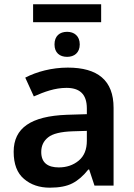

<svg xmlns="http://www.w3.org/2000/svg" viewBox="-20 -868 628 898"><path d="M134.8 -848.1V-764.2H453.1V-848.1ZM293.9 -719.2C259.3 -719.2 234.9 -699.7 234.9 -660.2C234.9 -621.1 259.3 -602.1 293.9 -602.1C327.1 -602.1 353 -621.1 353 -660.2C353 -699.7 327.1 -719.2 293.9 -719.2ZM296.9 -551.8C222.7 -551.8 151.4 -532.7 98.1 -504.9L138.2 -417C187 -438.5 236.3 -457 291 -457C351.1 -457 386.2 -429.2 386.2 -360.8V-334L292 -331.1C125.5 -324.7 43.9 -270 43.9 -158.2C43.9 -100.6 60.1 -58.1 92.3 -31.2C124 -3.9 164.6 9.8 212.9 9.8C257.3 9.8 293 2.9 318.8 -10.7C344.7 -23.9 369.6 -45.4 393.1 -75.2H397L421.9 0H511.2V-363.8C511.2 -492.2 437 -551.8 296.9 -551.8ZM386.2 -255.9V-210C386.2 -168.5 373.5 -137.7 348.1 -116.7C322.8 -95.7 291.5 -85 254.9 -85C205.6 -85 172.9 -105 172.9 -157.2C172.9 -186 183.6 -208.5 205.1 -225.6C226.1 -242.7 264.6 -252 319.8 -253.9Z"/></svg>

Font: Noto Reveo Sans
Style: Regular
Weight: 600
Designer: Monotype Design Team
Foundry: Monotype Imaging Inc.
Version: Version 2.007